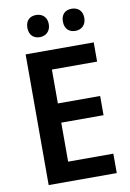

<svg xmlns="http://www.w3.org/2000/svg" viewBox="-99 -973 701 1033"><g transform="rotate(-10 252.0 -456.5)"><path d="M115 -853C115 -812 140 -792 173 -792C205 -792 232 -813 232 -853C232 -893 205 -913 173 -913C140 -913 115 -894 115 -853ZM309 -853C309 -812 334 -792 367 -792C400 -792 426 -813 426 -853C426 -893 400 -913 367 -913C334 -913 309 -894 309 -853ZM453 0V-106H206V-319H437V-424H206V-609H453V-714H81V0Z"/></g></svg>

Font: Noto Sans Myanmar UI SemiCondensed SemiBold
Style: Regular
Weight: 600
Width: 4
Designer: Monotype Design Team
Foundry: Monotype Imaging Inc.
Version: Version 2.103